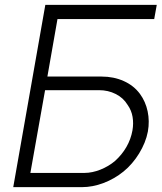

<svg xmlns="http://www.w3.org/2000/svg" viewBox="-20 -770 665 790"><path d="M588.5 -229Q584 -205.5 574.8 -182.8Q565.5 -160 552.5 -138.8Q539.5 -117.5 523.2 -98.5Q507 -79.5 488.5 -64.5Q451 -34 406 -17Q361 0 317.5 0H34.5L166.5 -750H625L614.5 -691.5H216.5L175 -455H398Q448 -455 489.2 -436.5Q530.5 -418 556 -383.5Q579 -352 587.5 -311.8Q596 -271.5 588.5 -229ZM505 -338.5Q487.5 -367.5 456.2 -383.2Q425 -399 387.5 -399H165.5L105 -58.5H328Q343.5 -58.5 360.2 -62Q377 -65.5 393.2 -72Q409.5 -78.5 424.8 -87.5Q440 -96.5 453 -107.5Q481.5 -133 500 -165Q518.5 -197 525 -233.5Q530 -262 525.5 -289Q521 -316 505 -338.5Z"/></svg>

Font: Russisch Sans Light
Style: Italic
Weight: 300
Italic angle: -10°
Designer: Michael Sharanda (font) & Cristiano Sobral (main changes)
Foundry: Michael Sharanda
Version: Version 2.00;September 8, 2020;FontCreator 13.0.0.2681 64-bi